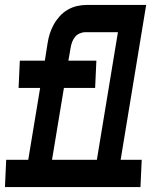

<svg xmlns="http://www.w3.org/2000/svg" viewBox="-42 -755 662 775"><path d="M168 -110H349L434 -625H302Q291 -625 279.5 -620Q268 -615 260.5 -605.5Q253 -596 249 -585Q245 -574 243 -562L234 -510H347L342 -400H216ZM-22 0 -17 -110H72L120 -400H33L38 -510H139L150 -580Q153 -600 159 -619Q165 -638 175 -656Q185 -674 199 -689.5Q213 -705 231 -715.5Q249 -726 268.5 -730.5Q288 -735 307 -735H548L445 -110H530L525 0Z"/></svg>

Font: Iosevka Slab XBdExObl
Style: Regular
Weight: 800
Width: 7
Italic angle: -9°
Monospace: yes
Designer: Belleve Invis
Foundry: Belleve Invis
Version: Version 11.1.0; ttfautohint (v1.8.3)